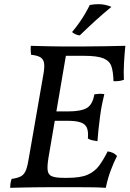

<svg xmlns="http://www.w3.org/2000/svg" viewBox="-20 -899 623 922"><path d="M29 3Q29 -8 30.5 -19Q32 -30 36 -40Q66 -44 81.5 -53Q97 -62 105 -83Q113 -104 119 -143L188 -540Q195 -577 191.5 -596.5Q188 -616 173 -624.5Q158 -633 129 -636Q128 -646 127.5 -656.5Q127 -667 128 -679Q157 -678 183 -677.5Q209 -677 231.5 -676.5Q254 -676 272.5 -676Q291 -676 304 -676L213 -143Q206 -101 209 -80Q212 -59 230.5 -52Q249 -45 286 -45L280 0Q244 0 211 0Q178 0 147.5 0.5Q117 1 87.5 1.5Q58 2 29 3ZM488 3Q459 1 428 0.5Q397 0 361 0Q325 0 280 0L286 -45H305Q367 -45 401 -60Q435 -75 456 -103.5Q477 -132 497 -172Q511 -170 522 -165Q533 -160 542 -150Q526 -119 511.5 -80Q497 -41 488 3ZM448 -221Q434 -223 422.5 -225.5Q411 -228 402 -234Q405 -268 397 -286Q389 -304 366.5 -311.5Q344 -319 303 -319H234L242 -364H307Q369 -364 397 -380.5Q425 -397 433 -446Q446 -448 457 -448.5Q468 -449 481 -447Q475 -422 470 -398.5Q465 -375 460 -336Q455 -300 452.5 -273Q450 -246 448 -221ZM525 -509Q524 -552 515.5 -579Q507 -606 477.5 -618.5Q448 -631 383 -631H276L304 -676Q350 -676 394 -676Q438 -676 484.5 -677Q531 -678 582 -679Q578 -642 575.5 -596.5Q573 -551 575 -516Q556 -508 525 -509ZM363 -729Q353 -730 343.5 -734Q334 -738 326 -745Q347 -770 363.5 -794Q380 -818 392 -839Q404 -860 411 -875Q422 -877 432 -878Q442 -879 452 -879Q470 -879 486 -875.5Q502 -872 515 -866Q478 -836 438.5 -800Q399 -764 363 -729Z"/></svg>

Font: Vollkorn
Style: Italic
Weight: 400
Italic angle: -11°
Designer: Friedrich Althausen
Foundry: Friedrich Althausen
Version: Version 5.001